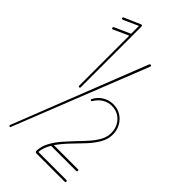

<svg xmlns="http://www.w3.org/2000/svg" viewBox="-233 -805 865 865"><g transform="rotate(45 199.0 -372.5)"><path d="M27 -4Q27 0 23 0Q18 0 18 -6V-7L268 -643Q270 -647 274 -647Q279 -647 279 -642V-640ZM42 -639Q41 -638 39 -638Q34 -638 34 -644Q34 -648 37 -649L113 -683V-733L42 -701Q41 -701 39 -701Q34 -701 34 -706Q34 -710 37 -711L113 -744Q123 -749 123 -737V-352Q123 -347 118 -347Q113 -347 113 -352V-671ZM372 -11Q378 -11 378 -5Q378 0 372 0H193Q184 0 184 -9Q185 -39 200.5 -67Q216 -95 237.5 -119.5Q259 -144 278 -164Q302 -188 322 -211Q342 -234 354 -256.5Q366 -279 366 -303V-304Q366 -329 355 -349Q344 -369 325 -380.5Q306 -392 282 -392H281Q256 -392 236 -379Q216 -366 204 -345Q203 -342 200 -342Q194 -342 194 -347Q194 -349 195 -349Q207 -373 230 -387.5Q253 -402 281 -402H282Q309 -402 330 -389Q351 -376 363.5 -353.5Q376 -331 376 -304V-303Q376 -273 359.5 -245Q343 -217 318 -190.5Q293 -164 267 -137Q241 -110 222 -82H375Q380 -82 380 -77Q380 -71 375 -71H215Q206 -57 200.5 -41.5Q195 -26 194 -11Z"/></g></svg>

Font: Libertine Sup Thin
Style: Regular
Weight: 100
Designer: Bastien Sozeau
Foundry: NBR — Bastien Sozeau
Version: Version 2.003; ttfautohint (v1.8.4.7-5d5b);gftools[0.9.33]